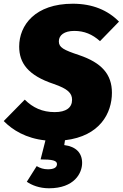

<svg xmlns="http://www.w3.org/2000/svg" viewBox="-45 -736 659 1031"><path d="M380 -440C296 -468 271 -481 271 -514C271 -547 300 -570 354 -570C407 -570 451 -552 492 -515L594 -620C534 -681 452 -716 346 -716C144 -716 58 -601 58 -486C58 -398 105 -331 244 -285C319 -259 342 -236 342 -200C342 -158 310 -134 249 -134C182 -134 131 -158 88 -201L-25 -86C22 -38 94 7 199 18L173 120C236 120 262 126 261 146C260 166 240 173 212 173C189 173 171 167 152 156L99 240C125 258 166 275 218 275C355 275 396 193 396 139C396 85 363 51 300 43L304 17C492 -5 556 -129 556 -238C556 -337 501 -399 380 -440Z"/></svg>

Font: Fira Sans Heavy
Style: Italic
Weight: 900
Italic angle: -8°
Designer: bBox Type GmbH & Carrois Corporate GbR & Edenspiekermann AG
Foundry: bBox Type GmbH & Carrois Corporate GbR & Edenspiekermann AG
Version: Version 4.301;PS 004.301;hotconv 1.0.88;makeotf.lib2.5.64775